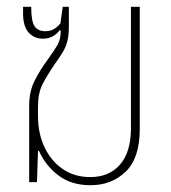

<svg xmlns="http://www.w3.org/2000/svg" viewBox="-20 -537 504 566"><path d="M247 9Q190 9 152 -20Q114 -49 95 -92H92L89 0H66V-225Q66 -268 82.5 -300Q99 -332 119 -359Q142 -391 150.5 -406.5Q159 -422 159 -447L156 -448Q149 -438 136.5 -430.5Q124 -423 106 -423Q81 -423 64.5 -441Q48 -459 48 -498V-517H72Q72 -474 82 -459.5Q92 -445 114 -445Q125 -445 135.5 -449.5Q146 -454 158 -468L165 -517H183V-460Q183 -433 178.5 -415.5Q174 -398 164.5 -382.5Q155 -367 140 -346Q119 -315 105.5 -289Q92 -263 92 -222V-195Q92 -144 111 -103.5Q130 -63 164.5 -39Q199 -15 246 -15Q302 -15 334 -52Q366 -89 366 -159V-517H392V-156Q392 -71 350.5 -31Q309 9 247 9Z"/></svg>

Font: Noto Sans Thai UI Cond Thin
Style: Regular
Weight: 100
Width: 3
Designer: Monotype Design Team
Foundry: Monotype Imaging Inc.
Version: Version 2.000